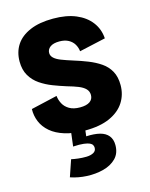

<svg xmlns="http://www.w3.org/2000/svg" viewBox="-116 -616 718 917"><g transform="rotate(-15 243.5 -158.0)"><path d="M246 14Q189 14 147 1Q105 -12 78 -35Q51 -58 38.5 -88Q26 -118 27 -151L157 -181Q159 -161 169 -142Q179 -123 199.5 -111Q220 -99 252 -99Q284 -99 300.5 -110.5Q317 -122 317 -143Q317 -161 305 -173.5Q293 -186 270.5 -195Q248 -204 216 -213Q184 -223 151.5 -235.5Q119 -248 91 -267Q63 -286 46 -315Q29 -344 29 -385Q29 -432 52 -467Q75 -502 121.5 -522Q168 -542 236 -542Q302 -542 348.5 -522.5Q395 -503 421.5 -468Q448 -433 451 -387L321 -358Q319 -377 309.5 -393Q300 -409 282 -419Q264 -429 237 -429Q207 -429 191.5 -417.5Q176 -406 176 -388Q176 -374 187.5 -363Q199 -352 222 -343Q245 -334 277 -324Q313 -313 347 -299.5Q381 -286 408 -267.5Q435 -249 450.5 -221Q466 -193 466 -152Q466 -105 442 -67.5Q418 -30 369.5 -8Q321 14 246 14ZM118 211 146 129Q159 132 179.5 134.5Q200 137 220.5 136.5Q241 136 255 128.5Q269 121 269 105Q269 98 265.5 91.5Q262 85 252.5 80.5Q243 76 223.5 73.5Q204 71 171 73L181 -8H250L244 42Q284 40 311.5 47Q339 54 353.5 72Q368 90 368 118Q368 159 343.5 183.5Q319 208 280.5 218Q242 228 199 226Q156 224 118 211Z"/></g></svg>

Font: Bricolage Grotesque 24pt SemiCondensed ExtraBold
Style: Regular
Weight: 800
Width: 4
Designer: Mathieu Triay
Foundry: Atelier Triay
Version: Version 1.001;gftools[0.9.33.dev8+g029e19f]